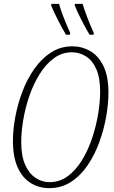

<svg xmlns="http://www.w3.org/2000/svg" viewBox="-20 -964 591 995"><path d="M235 11Q183 11 140 -15Q97 -41 72 -95.5Q47 -150 47 -234Q47 -292 59.5 -359Q72 -426 96.5 -490.5Q121 -555 158.5 -608Q196 -661 245 -692.5Q294 -724 356 -724Q404 -724 446.5 -700Q489 -676 515.5 -623Q542 -570 542 -483Q542 -427 530.5 -361Q519 -295 495.5 -229.5Q472 -164 435.5 -109.5Q399 -55 349 -22Q299 11 235 11ZM236 -20Q290 -20 332.5 -52Q375 -84 406.5 -136.5Q438 -189 458.5 -251.5Q479 -314 489 -376Q499 -438 499 -488Q499 -561 479 -606Q459 -651 425.5 -672Q392 -693 353 -693Q301 -693 259 -662Q217 -631 185 -579.5Q153 -528 132 -466.5Q111 -405 100.5 -342.5Q90 -280 90 -228Q90 -156 110.5 -110Q131 -64 164.5 -42Q198 -20 236 -20ZM444 -784Q397 -864 367 -936L368 -944H408Q417 -914 433 -872Q449 -830 466 -793L465 -784ZM322 -784Q275 -864 245 -936L246 -944H286Q294 -914 310.5 -872Q327 -830 344 -793L342 -784Z"/></svg>

Font: Noto Serif ExtraCondensed ExtraLight
Style: Italic
Weight: 200
Width: 2
Italic angle: -12°
Designer: Monotype Design Team
Foundry: Monotype Imaging Inc.
Version: Version 2.014; ttfautohint (v1.8.4.7-5d5b)